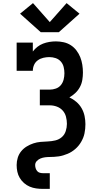

<svg xmlns="http://www.w3.org/2000/svg" viewBox="-20 -1009 640 1234"><path d="M255 205Q234 205 212.5 202Q191 199 171 190.5Q151 182 134.5 167.5Q118 153 107 134.5Q96 116 91.5 95Q87 74 87 52Q87 28 94 5Q101 -18 116 -36.5Q131 -55 151.5 -67.5Q172 -80 194.5 -87.5Q217 -95 241 -97Q265 -99 288.5 -100Q312 -101 335.5 -106.5Q359 -112 377 -127.5Q395 -143 402.5 -166.5Q410 -190 410 -213Q410 -236 404 -259Q398 -282 382.5 -299Q367 -316 345 -324Q323 -332 300 -332H236V-433H300Q320 -433 339.5 -440Q359 -447 371.5 -462.5Q384 -478 389 -498Q394 -518 394 -538Q394 -538 394 -538Q394 -538 394 -538Q394 -559 389 -579Q384 -599 370.5 -614Q357 -629 337.5 -635.5Q318 -642 297 -642Q278 -642 258.5 -637.5Q239 -633 223 -621.5Q207 -610 199 -592Q191 -574 191 -554H87V-735H191V-678Q204 -695 220.5 -708Q237 -721 256.5 -728.5Q276 -736 297 -739.5Q318 -743 339 -743Q364 -743 389 -737.5Q414 -732 435 -718.5Q456 -705 471.5 -684.5Q487 -664 496 -641Q505 -618 509 -593Q513 -568 513 -543Q513 -519 509 -495Q505 -471 493.5 -449.5Q482 -428 464.5 -411.5Q447 -395 426 -383Q450 -372 470.5 -354.5Q491 -337 504.5 -313.5Q518 -290 523.5 -263.5Q529 -237 529 -211Q529 -196 527.5 -181Q526 -166 523 -151.5Q520 -137 514.5 -123.5Q509 -110 501.5 -97Q494 -84 484.5 -72.5Q475 -61 464 -51.5Q453 -42 440.5 -34Q428 -26 414.5 -20.5Q401 -15 386.5 -10.5Q372 -6 357.5 -4Q343 -2 328 -1Q313 0 298.5 0Q284 0 269 2Q254 4 240.5 9.5Q227 15 216.5 26Q206 37 206 52Q206 62 209 72Q212 82 218.5 90Q225 98 235 101Q245 104 255 104H300V205ZM242 -802 109 -921 192 -989 300 -867 408 -989 491 -921 358 -802Z"/></svg>

Font: Iosevka Slab Extended
Style: Bold
Weight: 700
Width: 7
Monospace: yes
Designer: Belleve Invis
Foundry: Belleve Invis
Version: Version 11.1.0; ttfautohint (v1.8.3)